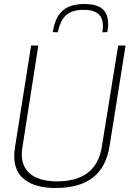

<svg xmlns="http://www.w3.org/2000/svg" viewBox="-20 -927 646 957"><path d="M257 10Q158 10 104.5 -30.5Q51 -71 51 -147Q51 -158 51.5 -166Q52 -174 54 -188L135 -700H171L91 -188Q79 -109 124.5 -66Q170 -23 264 -23Q461 -23 488 -198L569 -700H606L526 -198Q509 -93 442.5 -41.5Q376 10 257 10ZM401 -907Q440 -907 466 -897Q492 -887 505.5 -865Q519 -843 519 -806Q519 -796 517.5 -785.5Q516 -775 515 -767L490 -766Q492 -775 492.5 -783Q493 -791 493 -800Q492 -829 480.5 -846Q469 -863 448 -870.5Q427 -878 396 -878Q359 -878 333 -866.5Q307 -855 291.5 -830Q276 -805 268 -766L243 -767Q251 -819 271.5 -850Q292 -881 324 -894Q356 -907 401 -907Z"/></svg>

Font: Georama ExtraCondensed Thin ExtraLight
Style: Italic
Weight: 250
Italic angle: -9°
Version: Version 1.001